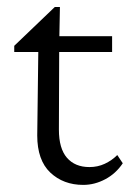

<svg xmlns="http://www.w3.org/2000/svg" viewBox="-20 -519 369 546"><path d="M329.1 -54.7Q309.6 -25.4 279.3 -9.3Q249 6.8 216.8 6.8Q160.2 6.8 123 -28.3Q85.9 -63.5 85.9 -133.8L88.9 -371.1H20.5V-388.7L135.7 -499H150.4L148.4 -393.6L147.5 -150.4Q147.5 -96.7 170.4 -70.3Q193.4 -43.9 234.4 -43.9Q257.8 -43.9 277.8 -53.2Q297.9 -62.5 313.5 -78.1ZM120.1 -371.1V-416H298.8V-371.1Z"/></svg>

Font: Crimson Pro Light
Style: Regular
Weight: 300
Designer: Jacques Le Bailly
Foundry: Baron von Fonthausen
Version: Version 1.003